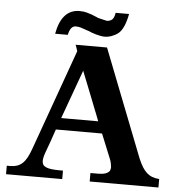

<svg xmlns="http://www.w3.org/2000/svg" viewBox="-57 -905 899 959"><g transform="rotate(5 392.0 -425.5)"><path d="M444.3 -303.2Q441.4 -312 433.6 -331.3Q425.8 -350.6 416 -375.5Q406.2 -400.4 395.5 -427.7Q384.8 -455.1 375 -479.5Q365.2 -503.9 357.9 -522.5Q350.6 -541 347.7 -548.3Q325.2 -487.3 303.5 -426.5Q281.7 -365.7 258.8 -303.2ZM442.4 -807.1Q460.9 -807.1 470.7 -817.1Q480.5 -827.1 483.9 -850.6H551.3Q537.1 -776.4 507.8 -752Q493.7 -740.7 475.3 -733.9Q457 -727.1 439 -727.1Q430.2 -727.1 418.7 -729.2Q407.2 -731.4 395.5 -734.6Q383.8 -737.8 373.5 -741.7Q363.3 -745.6 356.4 -749H355Q332.5 -757.3 318.8 -761.5Q305.2 -765.6 292 -765.6Q264.6 -765.6 255.4 -720.2H191.9Q214.4 -843.8 304.2 -843.8Q313 -843.8 322 -842.8Q331.1 -841.8 342 -838.9Q353 -835.9 366.5 -831.1Q379.9 -826.2 397.5 -818.4L397 -817.9ZM468.8 -244.1H237.3Q227.5 -214.8 216.1 -182.6Q204.6 -150.4 193.8 -121.1Q189.9 -110.4 187.7 -99.9Q185.5 -89.4 185.5 -81.5Q185.5 -71.3 189.9 -64Q194.3 -56.6 204.8 -51.8Q215.3 -46.9 232.9 -44.7Q250.5 -42.5 276.4 -42.5H290.5V0H8.8V-42.5H25.9Q45.4 -42.5 60.3 -47.6Q75.2 -52.7 87.4 -64Q99.6 -75.2 109.6 -93.8Q119.6 -112.3 128.9 -138.7L309.6 -643.1Q307.6 -649.9 304.4 -658.7Q301.3 -667.5 298.8 -674.3H456.1L666.5 -136.2Q677.2 -111.3 687.7 -94.2Q698.2 -77.1 710.7 -66.2Q723.1 -55.2 738.3 -49.6Q753.4 -43.9 772.9 -42.5V0H428.2V-42.5H465.8Q510.3 -42.5 523.9 -61.5V-61Q525.9 -65.4 527.1 -70.3Q528.3 -75.2 528.3 -80.6Q527.8 -87.9 525.4 -99.9Q522.9 -111.8 518.1 -123Z"/></g></svg>

Font: XB Niloofar
Style: Bold
Weight: 700
Designer: Behnam
Foundry: Irmug
Version: Version 7.201 2008